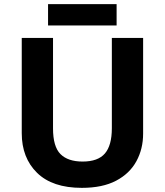

<svg xmlns="http://www.w3.org/2000/svg" viewBox="-20 -897 796 927"><path d="M671 -252Q671 -178 638.5 -118.5Q606 -59 540.5 -24.5Q475 10 375 10Q233 10 159 -62.5Q85 -135 85 -254V-714H236V-277Q236 -189 272 -153Q308 -117 379 -117Q453 -117 486.5 -156Q520 -195 520 -278V-714H671ZM543 -877V-774H212V-877Z"/></svg>

Font: Noto Sans Bamum
Style: Regular
Weight: 400
Designer: Monotype Design Team
Foundry: Monotype Imaging Inc.
Version: Version 2.001